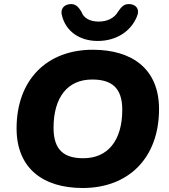

<svg xmlns="http://www.w3.org/2000/svg" viewBox="-20 -930 845 961"><path d="M394 11C624 11 776 -140 776 -384C776 -583 644 -681 444 -681C215 -681 63 -531 63 -287C63 -88 195 11 394 11ZM397 -138C304 -138 248 -176 248 -290C248 -444 319 -532 441 -532C534 -532 592 -495 592 -381C592 -227 520 -138 397 -138ZM469 -725C562 -725 636 -773 666 -849C680 -882 663 -905 634 -909C603 -913 589 -898 571 -872C552 -838 515 -822 474 -822C431 -822 399 -839 388 -870C372 -897 357 -913 327 -909C298 -905 280 -883 291 -849C310 -776 375 -725 469 -725Z"/></svg>

Font: SN Pro Heavy
Style: Italic
Weight: 800
Italic angle: -9°
Designer: Tobias Whetton
Foundry: Supernotes
Version: Version 1.001;Glyphs 3.2 (3249)